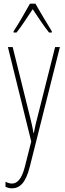

<svg xmlns="http://www.w3.org/2000/svg" viewBox="-20 -783 356 1045"><path d="M173 -763H143C119 -719 75 -644 54 -613V-606H70C97 -639 133 -696 158 -733C185 -693 219 -640 247 -606H262V-613C250 -632 199 -716 173 -763ZM23 -527 150 -13 116 122C97 198 70 216 45 216C34 216 20 212 10 206V234C22 239 32 242 45 242C87 242 120 213 142 125L306 -527H280L183 -142C177 -120 172 -99 164 -59H162C159 -73 161 -76 145 -140L49 -527Z"/></svg>

Font: Noto Sans Malayalam ExtraCondensed Thin
Style: Regular
Weight: 100
Width: 2
Designer: Jelle Bosma - Monotype Design Team
Foundry: Monotype Imaging Inc.
Version: Version 2.104